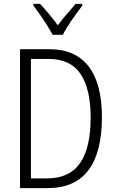

<svg xmlns="http://www.w3.org/2000/svg" viewBox="-20 -967 599 987"><path d="M504 -365Q504 -184 434.5 -92Q365 0 225 0H83V-714H234Q368 -714 436 -625Q504 -536 504 -365ZM446 -362Q446 -510 394 -587Q342 -664 229 -664H139V-50H222Q337 -50 391.5 -128.5Q446 -207 446 -362ZM251 -788Q238 -811 221 -838.5Q204 -866 185.5 -892Q167 -918 152 -938V-947H186Q207 -925 231.5 -895.5Q256 -866 277 -837Q300 -867 321.5 -892.5Q343 -918 369 -947H403V-938Q379 -907 349.5 -864.5Q320 -822 303 -788Z"/></svg>

Font: Noto Sans Gujarati UI Condensed Light
Style: Regular
Weight: 300
Width: 3
Designer: Jelle Bosma - Monotype Design Team, Universal Thirst
Foundry: Monotype Imaging Inc.
Version: Version 2.106; ttfautohint (v1.8.4.7-5d5b)